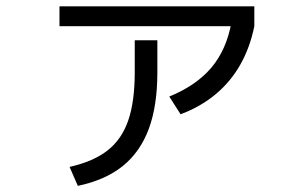

<svg xmlns="http://www.w3.org/2000/svg" viewBox="-20 -570 978 613"><path d="M324.2 -90.3C294.3 -66.6 253.6 -48.8 202.1 -37.1L228.5 23.4C287.1 11.1 335 -10.1 372.1 -40C409.2 -70 436.8 -109.5 455.1 -158.7C473.3 -207.8 482.4 -267.9 482.4 -338.9V-441.4H410.2V-338.9C410.2 -277 403.3 -226.1 389.6 -186C376 -146 354.2 -114.1 324.2 -90.3ZM654.8 -354C622.6 -315.9 577.8 -285.2 520.5 -261.7L556.6 -205.1C599.6 -221.4 637 -242.8 668.9 -269.5C700.8 -296.2 727.1 -327.8 747.6 -364.3C768.1 -400.7 782.9 -441.4 792 -486.3L718.8 -498C708.3 -440.1 687 -392.1 654.8 -354ZM169.9 -549.8V-486.3H792V-549.8Z"/></svg>

Font: Pretendard Variable
Style: Regular
Weight: 400
Designer: Base glyphs from Inter by Rasmus Andersson; Hangeul glyphs from Noto Sans CJK(Source Han Sans) by Jang Soo-young and Kan
Foundry: Kil Hyung-jin
Version: Version 1.309;Glyphs 3.2 (3225)